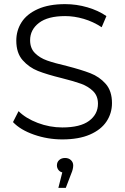

<svg xmlns="http://www.w3.org/2000/svg" viewBox="-20 -670 605 931"><path d="M43 -78 70 -131Q105 -96 163 -74Q221 -52 282 -52Q369 -52 412 -84Q455 -116 455 -167Q455 -205 431.5 -228Q408 -251 374 -263.5Q340 -276 280 -291Q207 -309 164 -326Q121 -343 90 -378Q59 -413 59 -473Q59 -522 84.5 -562Q110 -602 163.5 -626Q217 -650 296 -650Q351 -650 404 -634.5Q457 -619 496 -592L473 -538Q432 -565 386 -578.5Q340 -592 296 -592Q212 -592 169 -559Q126 -526 126 -475Q126 -436 149.5 -412.5Q173 -389 208.5 -376.5Q244 -364 304 -350Q374 -332 418 -315Q462 -298 492.5 -263.5Q523 -229 523 -170Q523 -121 496.5 -81Q470 -41 416 -17.5Q362 6 282 6Q211 6 145 -17Q79 -40 43 -78ZM335 132Q335 150 325 173L299 241H263L282 166Q270 163 263 153.5Q256 144 256 132Q256 116 267 106Q278 96 295.5 96Q313 96 324 106.5Q335 117 335 132Z"/></svg>

Font: Montserrat Ace
Style: Regular
Weight: 400
Designer: Julieta Ulanovsky
Foundry: Julieta Ulanovsky
Version: Version 1